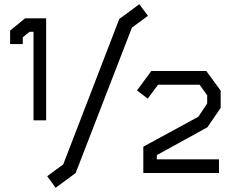

<svg xmlns="http://www.w3.org/2000/svg" viewBox="-20 -821 1095 911"><path d="M139 -250V-670H120L88 -644V-612H28V-676L99 -734H199V-250ZM204 15 280 -41 546 -731 641 -801 682 -746 606 -690 339 0 244 70ZM964 -217 724 -85V-65H1019V0H660V-125L921 -267L963 -330V-369L927 -419H730L681 -353L630 -392L698 -484H959L1027 -391V-309Z"/></svg>

Font: Turret Road
Style: Bold
Weight: 700
Designer: Noponies
Foundry: Noponies
Version: Version 1.001; ttfautohint (v1.8)